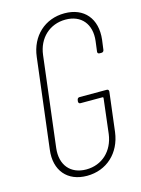

<svg xmlns="http://www.w3.org/2000/svg" viewBox="-110 -772 620 844"><g transform="rotate(-15 199.5 -350.0)"><path d="M180 8C269 8 336 -53 348 -146L370 -325C370 -331 367 -335 361 -335H237C231 -335 227 -331 226 -325L225 -318C225 -312 228 -308 234 -308H335C337 -308 338 -306 338 -304L319 -145C309 -70 256 -20 184 -20C112 -20 71 -70 80 -145L130 -555C139 -630 193 -680 265 -680C337 -680 378 -630 369 -555L363 -508C362 -502 366 -498 372 -498H381C387 -498 391 -502 392 -508L398 -553C409 -647 357 -708 268 -708C179 -708 112 -647 101 -554L51 -146C39 -53 91 8 180 8Z"/></g></svg>

Font: Barlow Condensed Thin
Style: Italic
Weight: 250
Width: 3
Italic angle: -7°
Designer: Jeremy Tribby
Foundry: Tribby Type
Version: Version 1.422;hotconv 1.0.109;makeotfexe 2.5.65596